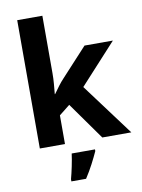

<svg xmlns="http://www.w3.org/2000/svg" viewBox="-104 -830 827 1120"><g transform="rotate(-10 310.0 -269.5)"><path d="M227 -420Q227 -389 224.5 -358.5Q222 -328 219 -297H221Q236 -318 252 -339.5Q268 -361 286 -380L439 -546H607L390 -309L620 0H448L291 -221L227 -170V0H78V-760H227ZM394 71Q379 104 359 142.5Q339 181 313 221H226V208Q234 179 243 136Q252 93 256 61H394Z"/></g></svg>

Font: Noto Sans Sinhala UI
Style: Bold
Weight: 700
Designer: Jelle Bosma - Monotype Design Team
Foundry: Monotype Imaging Inc.
Version: Version 2.006; ttfautohint (v1.8.4.7-5d5b)